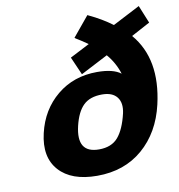

<svg xmlns="http://www.w3.org/2000/svg" viewBox="-85 -847 870 935"><g transform="rotate(-10 349.5 -379.5)"><path d="M321 10Q194 10 133.5 -57.5Q73 -125 100 -240Q126 -352 208.5 -420Q291 -488 407 -488Q487 -488 524 -459Q506 -516 468 -560L333 -490L294 -579L391 -629Q355 -654 333 -667L328 -671L409 -769L415 -766Q477 -737 528 -699L663 -769L699 -681L606 -631Q719 -499 669 -281Q638 -147 547 -68.5Q456 10 321 10ZM271 -246Q240 -115 352 -115Q414 -115 446.5 -153Q479 -191 497 -268Q508 -318 485.5 -347Q463 -376 412 -376Q352 -376 319.5 -344.5Q287 -313 271 -246Z"/></g></svg>

Font: Passageway
Style: BdIt
Weight: 700
Foundry: Ascender Corporation
Version: Version 1.11